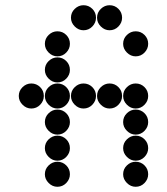

<svg xmlns="http://www.w3.org/2000/svg" viewBox="-20 -718 640 736"><path d="M252 -650Q252 -631 266.5 -616.5Q281 -602 300 -602Q320 -602 334 -616.5Q348 -631 348 -650Q348 -670 334 -684Q320 -698 300 -698Q281 -698 266.5 -684Q252 -670 252 -650ZM352 -650Q352 -631 366.5 -616.5Q381 -602 400 -602Q420 -602 434 -616.5Q448 -631 448 -650Q448 -670 434 -684Q420 -698 400 -698Q381 -698 366.5 -684Q352 -670 352 -650ZM152 -550Q152 -531 166.5 -516.5Q181 -502 200 -502Q220 -502 234 -516.5Q248 -531 248 -550Q248 -570 234 -584Q220 -598 200 -598Q181 -598 166.5 -584Q152 -570 152 -550ZM452 -550Q452 -531 466.5 -516.5Q481 -502 500 -502Q520 -502 534 -516.5Q548 -531 548 -550Q548 -570 534 -584Q520 -598 500 -598Q481 -598 466.5 -584Q452 -570 452 -550ZM152 -450Q152 -431 166.5 -416.5Q181 -402 200 -402Q220 -402 234 -416.5Q248 -431 248 -450Q248 -470 234 -484Q220 -498 200 -498Q181 -498 166.5 -484Q152 -470 152 -450ZM52 -350Q52 -331 66.5 -316.5Q81 -302 100 -302Q120 -302 134 -316.5Q148 -331 148 -350Q148 -370 134 -384Q120 -398 100 -398Q81 -398 66.5 -384Q52 -370 52 -350ZM152 -350Q152 -331 166.5 -316.5Q181 -302 200 -302Q220 -302 234 -316.5Q248 -331 248 -350Q248 -370 234 -384Q220 -398 200 -398Q181 -398 166.5 -384Q152 -370 152 -350ZM252 -350Q252 -331 266.5 -316.5Q281 -302 300 -302Q320 -302 334 -316.5Q348 -331 348 -350Q348 -370 334 -384Q320 -398 300 -398Q281 -398 266.5 -384Q252 -370 252 -350ZM352 -350Q352 -331 366.5 -316.5Q381 -302 400 -302Q420 -302 434 -316.5Q448 -331 448 -350Q448 -370 434 -384Q420 -398 400 -398Q381 -398 366.5 -384Q352 -370 352 -350ZM452 -350Q452 -331 466.5 -316.5Q481 -302 500 -302Q520 -302 534 -316.5Q548 -331 548 -350Q548 -370 534 -384Q520 -398 500 -398Q481 -398 466.5 -384Q452 -370 452 -350ZM152 -250Q152 -231 166.5 -216.5Q181 -202 200 -202Q220 -202 234 -216.5Q248 -231 248 -250Q248 -270 234 -284Q220 -298 200 -298Q181 -298 166.5 -284Q152 -270 152 -250ZM452 -250Q452 -231 466.5 -216.5Q481 -202 500 -202Q520 -202 534 -216.5Q548 -231 548 -250Q548 -270 534 -284Q520 -298 500 -298Q481 -298 466.5 -284Q452 -270 452 -250ZM152 -150Q152 -131 166.5 -116.5Q181 -102 200 -102Q220 -102 234 -116.5Q248 -131 248 -150Q248 -170 234 -184Q220 -198 200 -198Q181 -198 166.5 -184Q152 -170 152 -150ZM452 -150Q452 -131 466.5 -116.5Q481 -102 500 -102Q520 -102 534 -116.5Q548 -131 548 -150Q548 -170 534 -184Q520 -198 500 -198Q481 -198 466.5 -184Q452 -170 452 -150ZM152 -50Q152 -31 166.5 -16.5Q181 -2 200 -2Q220 -2 234 -16.5Q248 -31 248 -50Q248 -70 234 -84Q220 -98 200 -98Q181 -98 166.5 -84Q152 -70 152 -50ZM452 -50Q452 -31 466.5 -16.5Q481 -2 500 -2Q520 -2 534 -16.5Q548 -31 548 -50Q548 -70 534 -84Q520 -98 500 -98Q481 -98 466.5 -84Q452 -70 452 -50Z"/></svg>

Font: Matrix Sans Print
Style: Regular
Weight: 400
Designer: Brad Neil
Version: Version 1.100